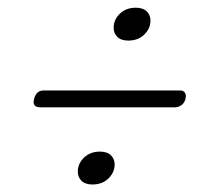

<svg xmlns="http://www.w3.org/2000/svg" viewBox="-20 -599 528 501"><path d="M314.5 -493.1Q295.3 -493.1 285.5 -503.4Q275.7 -513.6 276.6 -529.2Q277.6 -549.4 293.7 -564.2Q309.9 -578.9 334.1 -578.9Q353.9 -578.9 363.7 -568.5Q373.5 -558.1 372.6 -542.9Q371.6 -523.3 355.8 -508.2Q340 -493.1 314.5 -493.1ZM69 -341Q74.5 -363 94 -363H451Q458.5 -363 462.5 -357Q466.5 -351 464 -341Q461.5 -330.5 453.5 -324.8Q445.5 -319 437 -319H85Q63 -319 69 -341ZM221 -117.6Q201.8 -117.6 192 -127.9Q182.2 -138.1 183.1 -153.7Q184.1 -173.9 200.2 -188.7Q216.4 -203.4 240.6 -203.4Q260.4 -203.4 270.2 -193Q280 -182.6 279.1 -167.4Q278.1 -147.8 262.3 -132.7Q246.5 -117.6 221 -117.6Z"/></svg>

Font: Fraunces 144pt Soft SemiBold
Style: Italic
Weight: 600
Italic angle: -16°
Version: Version 1.000;[b76b70a41]